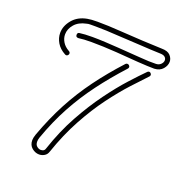

<svg xmlns="http://www.w3.org/2000/svg" viewBox="-108 -637 708 752"><g transform="rotate(20 246.0 -260.5)"><path d="M97 -380Q73 -393 61.5 -412.5Q50 -432 50 -453Q50 -482 71.5 -508Q93 -534 131 -541Q146 -544 173 -544Q194 -544 219.5 -543Q245 -542 272 -540Q317 -537 363.5 -534.5Q410 -532 445 -531Q470 -531 481 -519Q492 -507 492 -493Q492 -477 479.5 -462.5Q467 -448 444 -447Q420 -447 375.5 -450Q331 -453 283 -457Q255 -459 227.5 -460Q200 -461 177 -461Q145 -461 125 -458H123Q113 -458 113 -468Q113 -477 121 -478Q142 -481 174 -481Q199 -481 227.5 -479.5Q256 -478 285 -476Q332 -473 375.5 -469.5Q419 -466 443 -467Q456 -467 464 -475Q472 -483 472 -492Q472 -500 465.5 -505.5Q459 -511 444 -511Q409 -512 362.5 -515Q316 -518 271 -520Q243 -522 217.5 -523Q192 -524 172 -524Q160 -524 150.5 -524Q141 -524 135 -522Q104 -516 87 -496.5Q70 -477 70 -454Q70 -438 79 -423Q88 -408 106 -398Q112 -395 112 -389Q112 -384 107.5 -380.5Q103 -377 97 -380ZM135 23Q119 23 105 11.5Q91 0 91 -21Q91 -30 96 -45Q124 -122 158 -186Q192 -250 235 -308.5Q278 -367 332 -426Q335 -429 339 -429Q345 -429 348.5 -423.5Q352 -418 347 -412Q294 -354 251.5 -297Q209 -240 175 -177.5Q141 -115 114 -39Q111 -30 111 -22Q111 -9 119 -2.5Q127 4 135 4Q150 4 153 -8Q180 -89 216.5 -155Q253 -221 291.5 -273.5Q330 -326 364.5 -364Q399 -402 423 -426Q426 -429 430 -429Q435 -429 438.5 -423.5Q442 -418 437 -412Q414 -388 379.5 -350.5Q345 -313 307 -262Q269 -211 233.5 -146Q198 -81 171 -2Q167 11 156.5 17Q146 23 135 23Z"/></g></svg>

Font: Neonderthaw
Style: Regular
Weight: 400
Designer: Robert E. Leuschke
Foundry: Robert E. Leuschke
Version: Version 1.010; ttfautohint (v1.8.3)